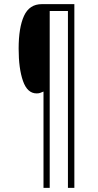

<svg xmlns="http://www.w3.org/2000/svg" viewBox="-20 -780 473 927"><path d="M339 127H308V-727H220V127H190V-338Q181 -334 174 -331.5Q167 -329 157 -329Q112 -329 91 -389Q70 -449 70 -545Q70 -647 96 -703.5Q122 -760 182 -760H339Z"/></svg>

Font: Noto Sans Lao Looped ExtraCondensed ExtraLight
Style: Regular
Weight: 200
Width: 2
Designer: Mark Frömberg, Ben Mitchell
Foundry: The Fontpad Ltd
Version: Version 1.002; ttfautohint (v1.8.4.7-5d5b)